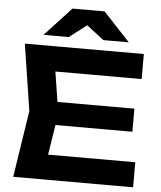

<svg xmlns="http://www.w3.org/2000/svg" viewBox="-62 -1023 905 1077"><g transform="rotate(5 390.0 -484.5)"><path d="M697 -440V-310H160V-440ZM274 -375 224 -57 150 -141H728V0H53L111 -375L53 -750H723V-609H150L224 -693ZM302 -969H483L633 -808H490L355 -912H430L295 -808H153Z"/></g></svg>

Font: Unbounded Medium
Style: Regular
Weight: 500
Designer: Luke Prowse, Jean-Baptiste Morizot, Fátima Lázaro, Florian Runge
Foundry: NaN
Version: Version 1.700